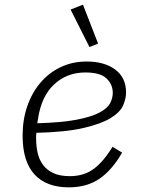

<svg xmlns="http://www.w3.org/2000/svg" viewBox="-20 -792 640 824"><path d="M275 12Q179 12 128 -43.5Q77 -99 77 -210Q77 -278 97 -336Q117 -394 153.5 -437Q190 -480 240.5 -504Q291 -528 352 -528Q428 -528 474.5 -493.5Q521 -459 521 -395Q521 -369 508.5 -340Q496 -311 456 -286Q416 -261 339.5 -243Q263 -225 136 -222Q135 -214 135 -207Q135 -200 135 -198Q135 -165 141.5 -136Q148 -107 164.5 -84.5Q181 -62 209 -49Q237 -36 280 -36Q340 -36 382 -67Q424 -98 463 -162L504 -137Q461 -62 407 -25Q353 12 275 12ZM346 -481Q267 -481 212 -429.5Q157 -378 143 -281L140 -263Q244 -266 307.5 -278Q371 -290 406 -308.5Q441 -327 452.5 -349Q464 -371 464 -393Q464 -430 437 -455.5Q410 -481 346 -481ZM283 -751 336 -772 401 -605 364 -590Z"/></svg>

Font: IBM Plex Mono Light
Style: Italic
Weight: 300
Italic angle: -9°
Monospace: yes
Designer: Mike Abbink, Paul van der Laan, Pieter van Rosmalen
Foundry: Bold Monday
Version: Version 2.3